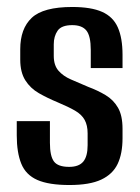

<svg xmlns="http://www.w3.org/2000/svg" viewBox="-20 -523 400 550"><path d="M179 7Q120 7 87 -7.5Q54 -22 41 -54Q28 -86 28 -135V-176H123V-114Q123 -76 134.5 -60.5Q146 -45 178 -45Q206 -45 218.5 -60Q231 -75 231 -107V-141Q231 -164 222.5 -179.5Q214 -195 195 -206Q176 -217 145 -230Q116 -242 91.5 -256Q67 -270 52.5 -293Q38 -316 38 -352V-382Q38 -441 71 -472Q104 -503 187 -503Q241 -503 272.5 -489Q304 -475 317.5 -444.5Q331 -414 331 -366V-328H240V-380Q240 -420 227.5 -435.5Q215 -451 187 -451Q156 -451 145 -435Q134 -419 134 -396V-363Q134 -336 147.5 -320.5Q161 -305 183 -295.5Q205 -286 233 -274Q260 -264 282.5 -250.5Q305 -237 318 -214.5Q331 -192 331 -154V-127Q331 -83 317 -53.5Q303 -24 270 -8.5Q237 7 179 7Z"/></svg>

Font: Alumni Sans SemiBold
Style: Regular
Weight: 600
Designer: Robert E. Leuschke
Foundry: Robert E. Leuschke
Version: Version 1.018